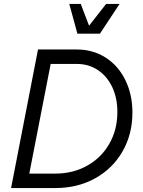

<svg xmlns="http://www.w3.org/2000/svg" viewBox="-20 -950 724 970"><path d="M649 -381Q649 -272 599 -185Q549 -98 460.5 -49Q372 0 260 0H36L172 -700H368Q449 -700 513 -659.5Q577 -619 613 -546Q649 -473 649 -381ZM573 -384Q573 -455 547 -510Q521 -565 474.5 -596Q428 -627 368 -627H236L128 -73H260Q349 -73 420.5 -113Q492 -153 532.5 -224Q573 -295 573 -384ZM430 -820 516 -930H584L485 -780H371L330 -930H388Z"/></svg>

Font: MedMera Sans
Style: Italic
Weight: 400
Italic angle: -11°
Designer: Kasper Nordkvist
Foundry: UNCUT.wtf
Version: Version 1.300